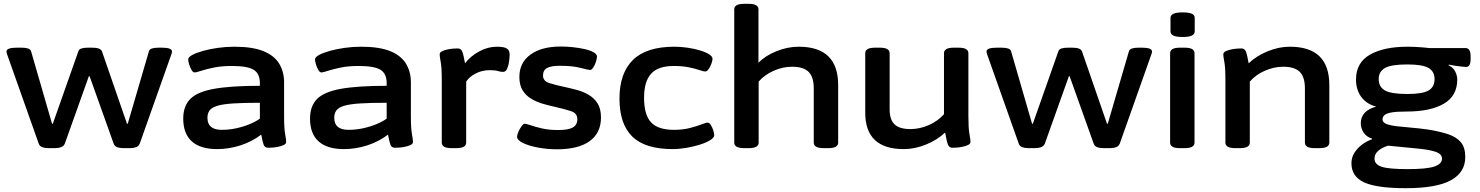

<svg xmlns="http://www.w3.org/2000/svg" viewBox="-20 -775 7763 1007"><path d="M234 2Q215 2 201.5 -3Q188 -8 183 -22L18 -488Q14 -498 14 -505Q14 -525 69 -525H92Q112 -525 126 -521Q140 -517 143 -506L253 -126H257L391 -506Q394 -517 408 -521Q422 -525 442 -525H462Q487 -525 499 -520Q511 -515 515 -505L646 -126H650L761 -506Q764 -517 778 -521Q792 -525 812 -525H829Q882 -525 882 -505Q882 -497 878 -488L713 -22Q707 -8 693.5 -3Q680 2 661 2H629Q609 2 595 -3Q581 -8 576 -22L450 -375H446L320 -22Q315 -9 301 -3.5Q287 2 267 2Z M1119 7Q1031 7 986 -33.5Q941 -74 941 -153Q941 -218 977.5 -255.5Q1014 -293 1102 -309Q1190 -325 1343 -325V-339Q1343 -389 1310.5 -409Q1278 -429 1195 -429Q1142 -429 1101 -420.5Q1060 -412 1034.5 -403.5Q1009 -395 1001 -395Q992 -395 984.5 -408Q977 -421 972 -437.5Q967 -454 967 -463Q967 -475 988 -486.5Q1009 -498 1044.5 -508Q1080 -518 1123 -524Q1166 -530 1209 -530Q1304 -530 1361 -507Q1418 -484 1444 -441.5Q1470 -399 1470 -343V-166Q1470 -101 1475.5 -72Q1481 -43 1481 -31Q1481 -21 1469 -15Q1457 -9 1440.5 -5.5Q1424 -2 1409 -1Q1394 0 1387 0Q1369 0 1363 -15.5Q1357 -31 1350 -69Q1302 -32 1241 -12.5Q1180 7 1119 7ZM1143 -94Q1182 -94 1220.5 -102.5Q1259 -111 1291 -124.5Q1323 -138 1343 -153V-236Q1257 -236 1203 -232.5Q1149 -229 1119.5 -220Q1090 -211 1079 -195.5Q1068 -180 1068 -157Q1068 -94 1143 -94Z M1784 7Q1696 7 1651 -33.5Q1606 -74 1606 -153Q1606 -218 1642.5 -255.5Q1679 -293 1767 -309Q1855 -325 2008 -325V-339Q2008 -389 1975.5 -409Q1943 -429 1860 -429Q1807 -429 1766 -420.5Q1725 -412 1699.5 -403.5Q1674 -395 1666 -395Q1657 -395 1649.5 -408Q1642 -421 1637 -437.5Q1632 -454 1632 -463Q1632 -475 1653 -486.5Q1674 -498 1709.5 -508Q1745 -518 1788 -524Q1831 -530 1874 -530Q1969 -530 2026 -507Q2083 -484 2109 -441.5Q2135 -399 2135 -343V-166Q2135 -101 2140.5 -72Q2146 -43 2146 -31Q2146 -21 2134 -15Q2122 -9 2105.5 -5.5Q2089 -2 2074 -1Q2059 0 2052 0Q2034 0 2028 -15.5Q2022 -31 2015 -69Q1967 -32 1906 -12.5Q1845 7 1784 7ZM1808 -94Q1847 -94 1885.5 -102.5Q1924 -111 1956 -124.5Q1988 -138 2008 -153V-236Q1922 -236 1868 -232.5Q1814 -229 1784.5 -220Q1755 -211 1744 -195.5Q1733 -180 1733 -157Q1733 -94 1808 -94Z M2350 2Q2322 2 2309.5 -5.5Q2297 -13 2297 -27V-357Q2297 -421 2291.5 -449.5Q2286 -478 2286 -490Q2286 -500 2298 -506Q2310 -512 2326.5 -515.5Q2343 -519 2358 -520Q2373 -521 2380 -521Q2398 -521 2404.5 -504.5Q2411 -488 2419 -443Q2448 -481 2493.5 -505.5Q2539 -530 2586 -530Q2625 -530 2639 -520Q2653 -510 2653 -490Q2653 -478 2650.5 -456Q2648 -434 2640.5 -416Q2633 -398 2619 -398Q2605 -398 2591 -402.5Q2577 -407 2549 -407Q2509 -407 2475.5 -390Q2442 -373 2425 -347V-27Q2425 -13 2412.5 -5.5Q2400 2 2372 2Z M2901 8Q2850 8 2802 -1Q2754 -10 2723 -25Q2692 -40 2692 -58Q2692 -68 2699 -84Q2706 -100 2715.5 -113Q2725 -126 2732 -126Q2740 -126 2763 -118Q2786 -110 2822.5 -101.5Q2859 -93 2907 -93Q2961 -93 2984.5 -106.5Q3008 -120 3008 -150Q3008 -181 2975 -192Q2942 -203 2893 -214Q2861 -221 2828 -230.5Q2795 -240 2767 -256.5Q2739 -273 2721.5 -300.5Q2704 -328 2704 -372Q2704 -446 2762 -488.5Q2820 -531 2922 -531Q2952 -531 2985 -527.5Q3018 -524 3046.5 -517.5Q3075 -511 3093 -501Q3111 -491 3111 -478Q3111 -468 3105.5 -451Q3100 -434 3091.5 -421Q3083 -408 3075 -408Q3066 -408 3024.5 -419Q2983 -430 2916 -430Q2871 -430 2849.5 -418.5Q2828 -407 2828 -379Q2828 -350 2860.5 -339.5Q2893 -329 2941 -319Q2973 -312 3006.5 -303Q3040 -294 3068.5 -277Q3097 -260 3114.5 -232Q3132 -204 3132 -159Q3132 -78 3073 -35Q3014 8 2901 8Z M3509 7Q3363 7 3296 -59Q3229 -125 3229 -258Q3229 -391 3299.5 -460.5Q3370 -530 3517 -530Q3550 -530 3585 -525Q3620 -520 3650 -511Q3680 -502 3698.5 -490.5Q3717 -479 3717 -467Q3717 -458 3711.5 -442Q3706 -426 3697 -413Q3688 -400 3679 -400Q3670 -400 3648.5 -407.5Q3627 -415 3593 -422Q3559 -429 3514 -429Q3432 -429 3395 -388.5Q3358 -348 3358 -262Q3358 -173 3394.5 -133.5Q3431 -94 3515 -94Q3561 -94 3598 -103.5Q3635 -113 3659 -122.5Q3683 -132 3692 -132Q3700 -132 3708 -119.5Q3716 -107 3721 -91Q3726 -75 3726 -66Q3726 -53 3705 -40Q3684 -27 3651 -16.5Q3618 -6 3580 0.5Q3542 7 3509 7Z M3884 2Q3856 2 3843.5 -5.5Q3831 -13 3831 -27V-726Q3831 -740 3843.5 -747.5Q3856 -755 3884 -755H3904Q3933 -755 3945.5 -747.5Q3958 -740 3958 -726V-446Q3994 -483 4052.5 -506.5Q4111 -530 4169 -530Q4376 -530 4376 -329V-27Q4376 -13 4363.5 -5.5Q4351 2 4323 2H4301Q4273 2 4260.5 -5.5Q4248 -13 4248 -27V-312Q4248 -371 4221 -398Q4194 -425 4134 -425Q4086 -425 4038 -404Q3990 -383 3959 -347V-27Q3959 -13 3946.5 -5.5Q3934 2 3906 2Z M4720 7Q4518 7 4518 -184V-496Q4518 -510 4530.5 -517.5Q4543 -525 4571 -525H4593Q4621 -525 4633.5 -517.5Q4646 -510 4646 -496V-201Q4646 -147 4672 -122.5Q4698 -98 4755 -98Q4804 -98 4851.5 -119Q4899 -140 4931 -176V-496Q4931 -510 4943.5 -517.5Q4956 -525 4984 -525H5006Q5034 -525 5046.5 -517.5Q5059 -510 5059 -496V-166Q5059 -101 5064.5 -72Q5070 -43 5070 -31Q5070 -21 5058 -15Q5046 -9 5029.5 -5.5Q5013 -2 4998 -1Q4983 0 4976 0Q4958 0 4951.5 -17Q4945 -34 4937 -80Q4896 -41 4837 -17Q4778 7 4720 7Z M5374 2Q5355 2 5341.5 -3Q5328 -8 5323 -22L5158 -488Q5154 -498 5154 -505Q5154 -525 5209 -525H5232Q5252 -525 5266 -521Q5280 -517 5283 -506L5393 -126H5397L5531 -506Q5534 -517 5548 -521Q5562 -525 5582 -525H5602Q5627 -525 5639 -520Q5651 -515 5655 -505L5786 -126H5790L5901 -506Q5904 -517 5918 -521Q5932 -525 5952 -525H5969Q6022 -525 6022 -505Q6022 -497 6018 -488L5853 -22Q5847 -8 5833.5 -3Q5820 2 5801 2H5769Q5749 2 5735 -3Q5721 -8 5716 -22L5590 -375H5586L5460 -22Q5455 -9 5441 -3.5Q5427 2 5407 2Z M6170 2Q6142 2 6129.5 -5.5Q6117 -13 6117 -27V-496Q6117 -510 6129.5 -517.5Q6142 -525 6170 -525H6192Q6220 -525 6232.5 -517.5Q6245 -510 6245 -496V-27Q6245 -13 6232.5 -5.5Q6220 2 6192 2ZM6183 -581Q6149 -581 6134 -588.5Q6119 -596 6119 -610V-682Q6119 -695 6134 -702.5Q6149 -710 6183 -710Q6216 -710 6231 -703Q6246 -696 6246 -682V-610Q6246 -596 6231 -588.5Q6216 -581 6183 -581Z M6460 2Q6432 2 6419.5 -5.5Q6407 -13 6407 -27V-357Q6407 -421 6401.5 -449.5Q6396 -478 6396 -490Q6396 -500 6408 -506Q6420 -512 6436.5 -515.5Q6453 -519 6468 -520Q6483 -521 6490 -521Q6508 -521 6514.5 -504.5Q6521 -488 6529 -443Q6570 -482 6628.5 -506Q6687 -530 6745 -530Q6952 -530 6952 -329V-27Q6952 -13 6939.5 -5.5Q6927 2 6899 2H6877Q6849 2 6836.5 -5.5Q6824 -13 6824 -27V-312Q6824 -371 6797 -398Q6770 -425 6710 -425Q6662 -425 6614 -404Q6566 -383 6535 -347V-27Q6535 -13 6522.5 -5.5Q6510 2 6482 2Z M7353 212Q7201 212 7134.5 181.5Q7068 151 7068 81Q7068 51 7083.5 26.5Q7099 2 7123.5 -16.5Q7148 -35 7175 -44L7176 -48Q7147 -57 7132 -79.5Q7117 -102 7117 -128Q7117 -194 7198 -216Q7149 -228 7120.5 -265.5Q7092 -303 7092 -358Q7092 -447 7165.5 -488.5Q7239 -530 7361 -530Q7387 -530 7419.5 -528Q7452 -526 7475 -523H7666Q7693 -523 7693 -480V-465Q7693 -424 7670 -424Q7665 -424 7648.5 -425.5Q7632 -427 7612.5 -430Q7593 -433 7579 -436L7577 -433Q7602 -421 7612.5 -399.5Q7623 -378 7623 -358Q7623 -272 7552.5 -231Q7482 -190 7357 -190Q7304 -190 7277 -185Q7250 -180 7240.5 -170.5Q7231 -161 7231 -149Q7231 -133 7251 -125Q7271 -117 7305 -113Q7339 -109 7381.5 -105.5Q7424 -102 7467 -96Q7530 -86 7574 -71.5Q7618 -57 7641.5 -29.5Q7665 -2 7665 49Q7665 129 7589.5 170.5Q7514 212 7353 212ZM7361 -282Q7441 -282 7472.5 -300.5Q7504 -319 7504 -360Q7504 -400 7472.5 -418.5Q7441 -437 7361 -437Q7277 -437 7244 -418.5Q7211 -400 7211 -360Q7211 -319 7244 -300.5Q7277 -282 7361 -282ZM7364 112Q7462 112 7502.5 98.5Q7543 85 7543 57Q7543 32 7507.5 20.5Q7472 9 7408.5 3.5Q7345 -2 7260 -11Q7228 -1 7208.5 16Q7189 33 7189 57Q7189 87 7226 99.5Q7263 112 7364 112Z"/></svg>

Font: Asap Expanded SemiBold
Style: Regular
Weight: 600
Width: 7
Designer: Pablo Cosgaya
Foundry: Omnibus-Type
Version: Version 3.001; ttfautohint (v1.8.4.7-5d5b)